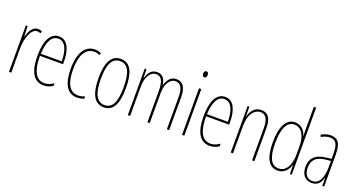

<svg xmlns="http://www.w3.org/2000/svg" viewBox="-45 -1397 3800 2043"><g transform="rotate(20 1854.5 -375.0)"><path d="M208 -535C141 -535 113 -462 98 -409H96L91 -527H71V0H97V-277C97 -380 135 -509 208 -509C222 -509 237 -504 245 -500L253 -524C239 -532 221 -535 208 -535Z M445 -537C344 -537 297 -429 297 -264C297 -94 349 10 464 10C505 10 540 -3 568 -22V-52C533 -27 499 -15 464 -15C369 -15 322 -106 323 -273H584V-301C584 -421 550 -537 445 -537ZM445 -512C528 -512 561 -414 560 -297H324C330 -442 375 -512 445 -512Z M842 10C869 10 900 4 922 -6V-32C897 -21 870 -15 845 -15C744 -15 703 -114 703 -257C703 -427 760 -512 852 -512C874 -512 895 -507 913 -496L923 -519C902 -531 878 -537 851 -537C743 -537 677 -440 677 -256C677 -93 729 10 842 10Z M1300 -264C1300 -433 1258 -537 1145 -537C1039 -537 989 -444 989 -266C989 -80 1043 10 1147 10C1249 10 1300 -77 1300 -264ZM1015 -266C1015 -424 1053 -512 1145 -512C1241 -512 1274 -418 1274 -265C1274 -94 1234 -15 1146 -15C1056 -15 1015 -102 1015 -266Z M1775 -537C1709 -537 1679 -491 1659 -431H1656C1649 -486 1623 -537 1555 -537C1480 -537 1456 -474 1441 -428H1439L1436 -527H1417V0H1443V-337C1443 -422 1478 -513 1555 -513C1602 -513 1639 -479 1639 -355V0H1665V-341C1665 -444 1709 -513 1774 -513C1822 -513 1859 -475 1859 -372V0H1885V-374C1885 -487 1843 -537 1775 -537Z M2045 -724C2025 -724 2019 -706 2019 -690C2019 -672 2027 -656 2044 -656C2060 -656 2070 -670 2070 -691C2070 -707 2064 -724 2045 -724ZM2057 -527H2031V0H2057Z M2326 -537C2225 -537 2178 -429 2178 -264C2178 -94 2230 10 2345 10C2386 10 2421 -3 2449 -22V-52C2414 -27 2380 -15 2345 -15C2250 -15 2203 -106 2204 -273H2465V-301C2465 -421 2431 -537 2326 -537ZM2326 -512C2409 -512 2442 -414 2441 -297H2205C2211 -442 2256 -512 2326 -512Z M2736 -537C2656 -537 2619 -474 2605 -415H2603L2602 -527H2582V0H2608V-311C2608 -445 2667 -513 2736 -513C2790 -513 2824 -471 2824 -365V0H2850V-375C2850 -488 2809 -537 2736 -537Z M3114 10C3195 10 3235 -52 3247 -106H3249L3253 0H3273V-760H3247V-497C3247 -475 3248 -454 3249 -429H3247C3236 -479 3193 -537 3118 -537C3021 -537 2965 -440 2965 -256C2965 -82 3015 10 3114 10ZM3116 -15C3028 -15 2992 -104 2992 -256C2992 -424 3036 -512 3119 -512C3199 -512 3247 -432 3247 -315V-221C3247 -97 3200 -15 3116 -15Z M3520 -537C3486 -537 3447 -525 3415 -505L3426 -483C3463 -505 3496 -512 3520 -512C3587 -512 3614 -475 3614 -355V-304L3553 -297C3443 -284 3381 -234 3381 -129C3381 -57 3416 10 3500 10C3576 10 3604 -43 3616 -93H3618L3619 0H3640V-358C3640 -489 3604 -537 3520 -537ZM3552 -274 3615 -281V-220C3615 -97 3584 -12 3500 -12C3442 -12 3407 -54 3407 -129C3407 -217 3453 -263 3552 -274Z"/></g></svg>

Font: Noto Sans Arabic UI XCn Th
Style: Regular
Weight: 100
Width: 2
Designer: Monotype Design Team, Nadine Chahine and Nizar Qandah
Foundry: Monotype Imaging Inc.
Version: Version 2.010